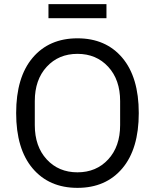

<svg xmlns="http://www.w3.org/2000/svg" viewBox="-20 -895 748 927"><path d="M214 -807V-875H494V-807ZM570.5 -82Q491 12 354 12Q217 12 137.5 -82Q58 -176 58 -349Q58 -522 137.5 -616Q217 -710 354 -710Q491 -710 570.5 -616Q650 -522 650 -349Q650 -176 570.5 -82ZM560 -291V-407Q560 -510 502.5 -572.5Q445 -635 354 -635Q263 -635 205.5 -572.5Q148 -510 148 -407V-291Q148 -188 205.5 -125.5Q263 -63 354 -63Q445 -63 502.5 -125.5Q560 -188 560 -291Z"/></svg>

Font: Anuphan
Style: Regular
Weight: 400
Designer: Mike Abbink, Paul van der Laan, Pieter van Rosmalen, Mint Tantisuwanna
Foundry: Bold Monday; Cadson Demak
Version: Version 3.002;hotconv 1.0.109;makeotfexe 2.5.65596